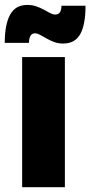

<svg xmlns="http://www.w3.org/2000/svg" viewBox="-24 -777 375 797"><path d="M67.9 -540.1H245.3V0H67.9ZM331 -753.1Q331 -674.6 309.1 -635.4Q287.3 -596.3 238.1 -596.3Q217.4 -596.3 200.4 -602.7Q183.3 -609.1 168.8 -617.5Q154.3 -625.9 142.5 -632.3Q130.7 -638.7 121.7 -638.7Q108.9 -638.7 102.7 -628.5Q96.6 -618.3 96 -599.1H-4.3Q-4.3 -675.6 18.1 -716.1Q40.4 -756.6 89 -756.6Q109.3 -756.6 126.6 -750.6Q144 -744.7 158.5 -736.6Q173 -728.4 184.5 -722.5Q196 -716.6 205 -716.6Q218.4 -716.6 224.6 -725.7Q230.7 -734.9 231.3 -753.1Z"/></svg>

Font: Alexandria
Style: Regular
Weight: 400
Designer: Mohamed Gaber
Foundry: Kief Type Foundry
Version: Version 5.100